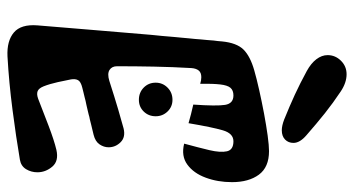

<svg xmlns="http://www.w3.org/2000/svg" viewBox="-242 -716 969 526"><g transform="rotate(90 243.0 -452.5)"><path d="M49 -70Q54.5 -136.5 61.2 -217.5Q68 -298.5 75 -382Q75.5 -387 76 -392Q76.5 -397 77 -402Q77.5 -407 78 -412Q78.5 -418 79 -423.8Q79.5 -429.5 80 -435.5Q80.5 -441.5 81 -447Q82 -456.5 82.8 -465.8Q83.5 -475 84.5 -484.5Q85.5 -493 86.2 -501.5Q87 -510 87.5 -518Q88.5 -527 89.2 -535.8Q90 -544.5 90.5 -552.5Q91.5 -558.5 92 -564.5Q92.5 -570.5 93 -576Q97 -616 115.2 -634.5Q133.5 -653 172 -664Q194.5 -670.5 225.8 -677.5Q257 -684.5 290.2 -690.8Q323.5 -697 351 -700.8Q378.5 -704.5 393.5 -704.5Q437.5 -704.5 458 -676.8Q478.5 -649 478.5 -603Q478.5 -564 466.2 -531Q454 -498 430.5 -480.8Q407 -463.5 373 -472Q383.5 -510.5 390.8 -541Q398 -571.5 394 -589.2Q390 -607 366.5 -607Q345 -607 336.5 -578Q328 -549 317 -484Q303.5 -488 292 -490.8Q280.5 -493.5 266 -497Q270.5 -561.5 266.8 -584.2Q263 -607 241 -607Q227 -607 220 -598.8Q213 -590.5 210.8 -570.5Q208.5 -550.5 209 -516Q204.5 -517.5 200 -518.2Q195.5 -519 191 -519Q178.5 -519 172.8 -512Q167 -505 166 -492Q163 -441 162 -389.2Q161 -337.5 161 -288Q161 -274 171.2 -267.5Q181.5 -261 201 -267Q246 -281.5 280 -291.5Q314 -301.5 331 -306Q355 -312 369 -298Q383 -284 383 -265Q383 -252 375 -240.2Q367 -228.5 349 -224Q342.5 -222.5 335.8 -220.8Q329 -219 322 -217.5Q318 -216.5 314 -215.5Q310 -214.5 306 -213.5Q302.5 -213 299.5 -212.2Q296.5 -211.5 293.5 -210.5Q288.5 -209.5 284 -208.2Q279.5 -207 274.5 -206Q272.5 -205.5 270.2 -205Q268 -204.5 265.8 -204Q263.5 -203.5 261 -203Q258.5 -202.5 256.2 -202Q254 -201.5 251.5 -200.8Q249 -200 246.5 -199.5Q239.5 -198 232.8 -196.2Q226 -194.5 220 -193Q203.5 -189 199.2 -181.5Q195 -174 197 -162Q199.5 -148 204.5 -125.8Q209.5 -103.5 216 -87Q221.5 -73.5 229.5 -70.5Q237.5 -67.5 250 -72Q283 -85 323.8 -100.5Q364.5 -116 390 -122Q420.5 -129 436 -110.8Q451.5 -92.5 451.5 -70Q451.5 -53 443 -39Q434.5 -25 417 -22Q355.5 -11.5 280.5 -1.8Q205.5 8 134 12Q91.5 14 68.5 -5.5Q45.5 -25 49 -70ZM229 -60 294 -62Q297 -46.5 295.8 -34.8Q294.5 -23 288 -15.8Q281.5 -8.5 269 -7Q255 -5 246.5 -11.5Q238 -18 234 -30.8Q230 -43.5 229 -60ZM343 -54Q342.5 -58.5 341.8 -63Q341 -67.5 341 -72Q341 -90 356.2 -96Q371.5 -102 384 -102Q393 -102 398.8 -98.2Q404.5 -94.5 406 -86Q407 -82.5 407.8 -78.2Q408.5 -74 409 -70Q413 -50 398.2 -41.5Q383.5 -33 366 -33Q355.5 -33 350 -38Q344.5 -43 343 -54ZM253 -348Q233 -348 219.5 -361.2Q206 -374.5 206 -394Q206 -413 219.5 -426.5Q233 -440 253 -440Q272 -440 285 -426.5Q298 -413 298 -394Q298 -374.5 285 -361.2Q272 -348 253 -348ZM275 -649 321 -655Q321 -646.5 319.8 -640.5Q318.5 -634.5 313.8 -630.8Q309 -627 299 -626Q288.5 -625 283.5 -628Q278.5 -631 276.8 -636.8Q275 -642.5 275 -649ZM152 -588 147 -548Q134.5 -549.5 128.5 -555Q122.5 -560.5 123 -571Q124 -583 132.5 -585.5Q141 -588 152 -588ZM307 -746Q271 -760.5 239 -775.2Q207 -790 174 -808Q153 -819.5 141.8 -834.2Q130.5 -849 130.5 -865Q130.5 -886 145.8 -901.5Q161 -917 183 -917Q206 -917 230 -901Q261.5 -880 289.8 -857.5Q318 -835 350 -807Q371 -789 371 -771.5Q371 -757.5 361.8 -748.5Q352.5 -739.5 336.5 -739.5Q324 -739.5 307 -746Z"/></g></svg>

Font: Kablammo
Style: Regular
Weight: 400
Designer: Travis Kochel, Lizy Gershenzon, Daria Petrova, Ethan Cohen
Foundry: Vectro Type Foundry
Version: Version 1.002